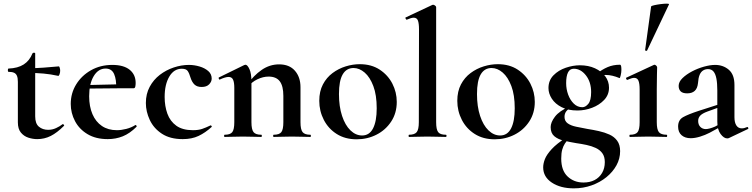

<svg xmlns="http://www.w3.org/2000/svg" viewBox="-20 -751 4124 1053"><path d="M184 12Q160 12 135.5 4Q111 -4 94.5 -24Q78 -44 78 -80V-302Q78 -323 73 -335Q68 -347 57 -352Q46 -357 27 -357Q23 -357 23 -366Q23 -375 27 -375Q78 -377 110 -397.5Q142 -418 158 -458Q160 -462 166.5 -462Q173 -462 173 -458V-113Q173 -73 193.5 -56Q214 -39 244 -39Q267 -39 287.5 -48.5Q308 -58 322 -69Q325 -72 329.5 -67.5Q334 -63 330 -60Q293 -23 258.5 -5.5Q224 12 184 12ZM299 -335Q258 -344 219.5 -347.5Q181 -351 138 -351V-377Q179 -377 218.5 -380Q258 -383 303 -387Q305 -387 307.5 -379.5Q310 -372 310 -363Q310 -353 306.5 -343.5Q303 -334 299 -335Z M571 12Q506 12 460.5 -15Q415 -42 391.5 -86.5Q368 -131 368 -181Q368 -240 398 -288.5Q428 -337 479.5 -366Q531 -395 596 -395Q658 -395 691 -368.5Q724 -342 724 -296Q724 -285 722 -276Q720 -267 713 -267H617Q619 -314 606 -344.5Q593 -375 559 -375Q519 -375 494 -333.5Q469 -292 469 -223Q469 -167 487 -125Q505 -83 539 -60Q573 -37 621 -37Q645 -37 672.5 -44Q700 -51 722 -65Q724 -67 727.5 -63Q731 -59 729 -56Q692 -19 653.5 -3.5Q615 12 571 12ZM434 -265 433 -284 652 -289V-267Z M982 12Q913 12 868 -17.5Q823 -47 801.5 -93Q780 -139 780 -186Q780 -236 801 -275Q822 -314 856.5 -340.5Q891 -367 933 -381Q975 -395 1016 -395Q1045 -395 1074 -386.5Q1103 -378 1122 -361.5Q1141 -345 1141 -320Q1141 -303 1127 -288.5Q1113 -274 1086 -274Q1061 -274 1047 -287Q1033 -300 1025 -325Q1018 -349 1009.5 -361.5Q1001 -374 977 -374Q934 -374 908.5 -331Q883 -288 883 -219Q883 -169 898 -127.5Q913 -86 947 -61.5Q981 -37 1038 -37Q1068 -37 1088.5 -44Q1109 -51 1134 -63Q1136 -65 1139.5 -61Q1143 -57 1141 -55Q1106 -23 1069 -5.5Q1032 12 982 12Z M1481 0Q1478 0 1478 -6Q1478 -12 1481 -12Q1512 -12 1523 -26.5Q1534 -41 1534 -81V-225Q1534 -279 1514.5 -305Q1495 -331 1453 -331Q1423 -331 1391.5 -316Q1360 -301 1341 -275L1336 -287Q1371 -337 1415 -367.5Q1459 -398 1511 -398Q1567 -398 1597.5 -363Q1628 -328 1628 -273V-81Q1628 -41 1639.5 -26.5Q1651 -12 1682 -12Q1685 -12 1685 -6Q1685 0 1682 0Q1662 0 1636 -1Q1610 -2 1581 -2Q1553 -2 1527 -1Q1501 0 1481 0ZM1212 0Q1209 0 1209 -6Q1209 -12 1212 -12Q1243 -12 1254 -26.5Q1265 -41 1265 -81V-269Q1265 -300 1258 -314.5Q1251 -329 1234 -329Q1225 -329 1213 -325.5Q1201 -322 1186 -315Q1182 -313 1180 -319Q1178 -325 1180 -326L1319 -394Q1325 -396 1326 -396Q1337 -396 1348 -372Q1359 -348 1359 -303V-81Q1359 -41 1370.5 -26.5Q1382 -12 1413 -12Q1416 -12 1416 -6Q1416 0 1413 0Q1393 0 1367 -1Q1341 -2 1312 -2Q1284 -2 1258 -1Q1232 0 1212 0Z M1936 13Q1873 13 1827 -16Q1781 -45 1756 -93.5Q1731 -142 1731 -198Q1731 -250 1751 -288Q1771 -326 1804 -350.5Q1837 -375 1876 -387Q1915 -399 1953 -399Q2017 -399 2062.5 -369Q2108 -339 2132 -292Q2156 -245 2156 -192Q2156 -131 2125.5 -84.5Q2095 -38 2045 -12.5Q1995 13 1936 13ZM1966 -8Q2006 -8 2026 -47Q2046 -86 2046 -157Q2046 -230 2027.5 -279Q2009 -328 1980 -353Q1951 -378 1919 -378Q1880 -378 1859.5 -343Q1839 -308 1839 -235Q1839 -167 1856 -115.5Q1873 -64 1902 -36Q1931 -8 1966 -8Z M2223 0Q2221 0 2221 -6Q2221 -12 2223 -12Q2254 -12 2265.5 -26.5Q2277 -41 2277 -81L2278 -589Q2278 -623 2272 -638.5Q2266 -654 2249 -654Q2236 -654 2211 -643Q2208 -642 2205 -648Q2202 -654 2204 -655L2351 -724Q2353 -725 2355 -725Q2360 -725 2366 -720.5Q2372 -716 2372 -712V-81Q2372 -41 2383 -26.5Q2394 -12 2425 -12Q2429 -12 2429 -6Q2429 0 2425 0Q2406 0 2379.5 -1Q2353 -2 2324 -2Q2295 -2 2269 -1Q2243 0 2223 0Z M2693 13Q2630 13 2584 -16Q2538 -45 2513 -93.5Q2488 -142 2488 -198Q2488 -250 2508 -288Q2528 -326 2561 -350.5Q2594 -375 2633 -387Q2672 -399 2710 -399Q2774 -399 2819.5 -369Q2865 -339 2889 -292Q2913 -245 2913 -192Q2913 -131 2882.5 -84.5Q2852 -38 2802 -12.5Q2752 13 2693 13ZM2723 -8Q2763 -8 2783 -47Q2803 -86 2803 -157Q2803 -230 2784.5 -279Q2766 -328 2737 -353Q2708 -378 2676 -378Q2637 -378 2616.5 -343Q2596 -308 2596 -235Q2596 -167 2613 -115.5Q2630 -64 2659 -36Q2688 -8 2723 -8Z M3127 282Q3054 282 3006.5 250.5Q2959 219 2959 167Q2959 146 2968.5 121.5Q2978 97 3005.5 67Q3033 37 3087 2L3097 13Q3087 23 3078 36.5Q3069 50 3063.5 69.5Q3058 89 3058 119Q3058 184 3093 217Q3128 250 3180 250Q3215 250 3241 236.5Q3267 223 3282 197.5Q3297 172 3297 138Q3297 108 3283.5 89.5Q3270 71 3247.5 60.5Q3225 50 3197 44Q3169 38 3140 34Q3105 28 3072.5 20.5Q3040 13 3020 -4Q3000 -21 3000 -54Q3000 -80 3023.5 -111Q3047 -142 3103 -167L3112 -161Q3093 -151 3084.5 -139Q3076 -127 3076 -110Q3076 -87 3093.5 -74.5Q3111 -62 3140 -56Q3169 -50 3201 -44Q3233 -39 3264.5 -32Q3296 -25 3322.5 -13Q3349 -1 3365 21Q3381 43 3381 78Q3381 119 3361 155.5Q3341 192 3306 220.5Q3271 249 3225 265.5Q3179 282 3127 282ZM3147 -145Q3096 -145 3060.5 -163Q3025 -181 3006.5 -209.5Q2988 -238 2988 -268Q2988 -310 3015.5 -338Q3043 -366 3083 -379.5Q3123 -393 3160 -393Q3207 -393 3243 -376.5Q3279 -360 3299.5 -332.5Q3320 -305 3320 -270Q3320 -231 3293.5 -203Q3267 -175 3227.5 -160Q3188 -145 3147 -145ZM3174 -163Q3191 -163 3206.5 -181.5Q3222 -200 3222 -246Q3222 -301 3193.5 -337.5Q3165 -374 3127 -374Q3105 -374 3095 -353.5Q3085 -333 3085 -295Q3085 -262 3096 -232Q3107 -202 3127 -182.5Q3147 -163 3174 -163ZM3248 -313 3250 -345Q3282 -370 3312.5 -383Q3343 -396 3380 -396Q3385 -396 3386.5 -388Q3388 -380 3388 -368Q3388 -354 3384 -337Q3380 -320 3377 -323Q3358 -331 3339 -335.5Q3320 -340 3302 -340Q3291 -340 3279 -338.5Q3267 -337 3254 -332Z M3435 0Q3432 0 3432 -6Q3432 -12 3435 -12Q3466 -12 3477 -26.5Q3488 -41 3488 -81V-260Q3488 -293 3481.5 -308.5Q3475 -324 3458 -324Q3451 -324 3441.5 -321Q3432 -318 3421 -313Q3417 -312 3414.5 -318Q3412 -324 3415 -325L3566 -395Q3568 -396 3569 -396Q3574 -396 3579 -391Q3584 -386 3584 -382Q3584 -370 3583 -342Q3582 -314 3582 -262V-81Q3582 -41 3593.5 -26.5Q3605 -12 3636 -12Q3639 -12 3639 -6Q3639 0 3636 0Q3616 0 3590 -1Q3564 -2 3535 -2Q3507 -2 3481 -1Q3455 0 3435 0ZM3529 -474Q3528 -471 3522.5 -472.5Q3517 -474 3518 -476L3551 -716Q3553 -719 3568.5 -722.5Q3584 -726 3603.5 -728.5Q3623 -731 3637 -731Q3651 -731 3649 -727Z M3978 6Q3974 8 3968 8Q3950 8 3932 -16Q3914 -40 3914 -85V-255Q3914 -294 3909 -320Q3904 -346 3893 -359Q3882 -372 3863 -372Q3848 -372 3836 -364.5Q3824 -357 3817 -340.5Q3810 -324 3808 -295Q3805 -266 3790 -252.5Q3775 -239 3749 -239Q3724 -239 3713 -250Q3702 -261 3702 -280Q3702 -302 3723 -322.5Q3744 -343 3775.5 -359.5Q3807 -376 3841 -385.5Q3875 -395 3902 -395Q3946 -395 3977 -368.5Q4008 -342 4008 -285V-108Q4008 -79 4018.5 -63Q4029 -47 4048 -47Q4062 -47 4077 -54Q4081 -56 4083.5 -50.5Q4086 -45 4081 -43ZM3768 7Q3737 7 3718 -9.5Q3699 -26 3699 -57Q3699 -93 3726.5 -108.5Q3754 -124 3812 -143L3924 -179L3928 -164L3859 -139Q3832 -129 3820.5 -117Q3809 -105 3809 -88Q3809 -67 3821 -55Q3833 -43 3851 -43Q3859 -43 3872.5 -46.5Q3886 -50 3902 -57L3957 -87L3958 -70L3872 -23Q3847 -10 3819 -1.5Q3791 7 3768 7Z"/></svg>

Font: Cormorant Light
Style: Regular
Weight: 300
Designer: Christian Thalmann (Catharsis Fonts)
Foundry: Catharsis Fonts
Version: Version 4.000